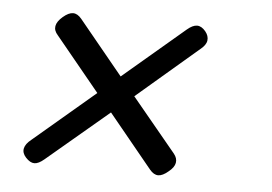

<svg xmlns="http://www.w3.org/2000/svg" viewBox="-37 -559 674 476"><g transform="rotate(5 300.0 -321.0)"><path d="M397 -142Q383 -130 372 -130Q361 -130 351 -142L242 -275L88 -145Q74 -133 63.5 -133Q53 -133 42 -145Q32 -156 34.5 -167.5Q37 -179 51 -190L204 -320L94 -454Q84 -465 86 -476.5Q88 -488 102 -500Q116 -512 127 -512Q138 -512 148 -500L258 -366L411 -496Q425 -508 436 -508Q447 -508 457 -496Q466 -485 464.5 -473.5Q463 -462 449 -451L296 -320L406 -187Q415 -176 413 -164.5Q411 -153 397 -142Z"/></g></svg>

Font: Maple Mono ExtraLight
Style: Italic
Weight: 275
Italic angle: -10°
Monospace: yes
Designer: subframe7536
Version: Version 7.000